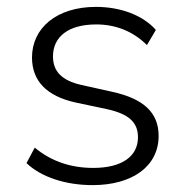

<svg xmlns="http://www.w3.org/2000/svg" viewBox="-20 -530 542 558"><path d="M249 8C365 8 441 -47 441 -135C441 -203 397 -243 307 -263L217 -283C159 -296 134 -323 134 -366C134 -422 177 -459 260 -459C316 -459 367 -439 407 -399L433 -443C395 -486 330 -510 259 -510C144 -510 73 -448 73 -363C73 -296 114 -251 200 -232L290 -213C354 -199 381 -175 381 -131C381 -76 335 -42 251 -42C188 -42 130 -60 81 -101L57 -56C100 -15 171 8 249 8Z"/></svg>

Font: Poppy and Pepper Light
Style: Regular
Weight: 300
Designer: Thy Ha
Foundry: Thy Ha
Version: Version 0.001;Glyphs 3.2 (3227)